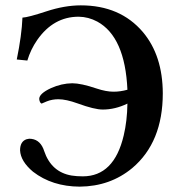

<svg xmlns="http://www.w3.org/2000/svg" viewBox="-20 -678 665 710"><path d="M451.2 -294.9Q405.8 -272.9 359.9 -272.9Q329.1 -272.9 267.6 -295.4Q224.6 -311 195.8 -311Q172.9 -311 153.3 -303.2L133.8 -294.9Q126.5 -297.9 125 -312Q125 -332 168.5 -352.1Q207.5 -369.6 247.1 -370.1Q279.8 -370.1 337.4 -350.6Q372.6 -338.9 399.9 -338.9Q425.3 -338.9 451.2 -346.2Q442.4 -542 339.8 -598.1Q307.1 -615.7 271 -616.2Q177.7 -616.2 117.7 -530.3Q93.3 -495.1 81.1 -454.1L42 -458Q60.5 -548.3 63 -612.8Q84 -613.8 151.4 -636Q218.8 -658.2 278.8 -658.2Q424.3 -658.2 508.3 -559.6Q581.5 -472.7 582 -333Q582 -151.9 469.2 -56.6Q387.7 11.2 274.9 12.2Q172.9 11.7 102.1 -43Q56.2 -81.5 54.2 -122.1Q54.2 -154.8 78.1 -163.1Q83.5 -164.6 87.9 -165Q124.5 -165 140.1 -128.4Q142.1 -124 143.1 -120.1Q169.4 -41.5 245.1 -28.8Q263.7 -25.9 286.1 -25.9Q401.9 -25.9 437.5 -177.2Q450.2 -230.5 451.2 -294.9Z"/></svg>

Font: Linux Libertine O
Style: Bold
Weight: 700
Designer: Philipp H. Poll
Foundry: Philipp H. Poll
Version: Version 5.0.0